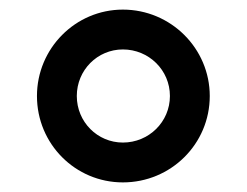

<svg xmlns="http://www.w3.org/2000/svg" viewBox="-20 -770 514 400"><path d="M236 -390C336 -390 417 -470 417 -570C417 -669 336 -750 236 -750C137 -750 57 -669 57 -570C57 -470 137 -390 236 -390ZM236 -473C183 -473 140 -516 140 -570C140 -624 183 -667 236 -667C290 -667 334 -624 334 -570C334 -516 290 -473 236 -473Z"/></svg>

Font: Be Vietnam Pro Medium
Style: Regular
Weight: 500
Designer: Lam Bao, Tony Le, Vietanh Nguyen
Foundry: Yellow Type Foundry
Version: Version 1.002